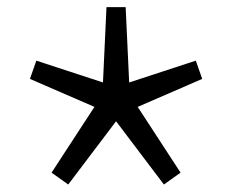

<svg xmlns="http://www.w3.org/2000/svg" viewBox="-20 -713 642 529"><path d="M122.1 -237.3 240.2 -418.5 62.5 -495.6 80.1 -545.9 263.7 -485.8 273.4 -693.4H326.2L335.9 -485.8L519.5 -545.9L537.1 -495.6L359.4 -418.5L477.5 -237.3L431.6 -204.6L299.8 -378.9L168 -204.6Z"/></svg>

Font: Hack
Style: Italic
Weight: 400
Italic angle: -11°
Monospace: yes
Designer: Christopher Simpkins
Foundry: Christopher Simpkins
Version: Version 2.019; ttfautohint (v1.4.1) -l 4 -r 80 -G 350 -x 0 -